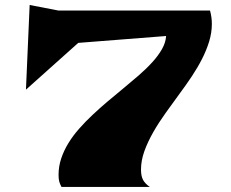

<svg xmlns="http://www.w3.org/2000/svg" viewBox="-20 -742 915 762"><path d="M212.4 -47.9Q212.4 -81.5 222.9 -113Q233.4 -144.5 251.7 -174.3Q270 -204.1 294.7 -231.9Q319.3 -259.8 347.7 -286.4Q376 -313 406 -338.4Q436 -363.8 465.8 -388.2Q499.5 -416 530.3 -442.6Q561 -469.2 584.7 -495.4Q608.4 -521.5 623 -547.4Q637.7 -573.2 639.2 -599.1L290.5 -571.8L83 -386.2L97.7 -722.2L211.9 -700.2H813.5Q820.8 -673.8 820.8 -647Q820.8 -612.8 810.3 -578.1Q799.8 -543.5 782.2 -508.8Q764.6 -474.1 741.7 -439.7Q718.8 -405.3 693.8 -371.6Q665 -332.5 637.5 -293.9Q609.9 -255.4 588.1 -217.3Q566.4 -179.2 553 -142.1Q539.6 -105 539.6 -68.8Q539.6 -43 547.9 -27.8Q556.2 -12.7 574.7 0H224.1Q217.8 -11.7 215.1 -21.7Q212.4 -31.7 212.4 -47.9Z"/></svg>

Font: Goblin One
Style: Regular
Weight: 400
Designer: Riccardo De Franceschi
Foundry: Sorkin Type Co.
Version: Version 1.001